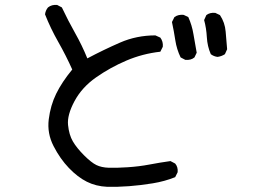

<svg xmlns="http://www.w3.org/2000/svg" viewBox="-20 -706 1040 776"><path d="M413 49Q368 47 331 28.5Q294 10 258.5 -27Q223 -64 196.5 -115.5Q170 -167 177 -223.5Q184 -280 207 -327Q230 -374 272 -425Q247 -481 215.5 -536.5Q184 -592 162 -648Q164 -664 174 -676Q189 -688 211 -686L230 -676Q255 -623 283.5 -572.5Q312 -522 333 -470Q399 -505 465.5 -534Q532 -563 608 -563L628 -554Q640 -538 638 -517L628 -497Q556 -489 490.5 -461Q425 -433 368 -393Q311 -353 281 -297Q251 -241 255 -201Q259 -161 274.5 -134.5Q290 -108 319.5 -78.5Q349 -49 369.5 -39Q390 -29 419.5 -28Q449 -27 495.5 -30Q542 -33 584 -41Q626 -49 669 -55L688 -45Q700 -31 698 -10L688 10Q646 27 597 35Q548 43 501.5 46.5Q455 50 413 49ZM729 -464 710 -474Q694 -507 688.5 -543.5Q683 -580 675 -617L685 -637Q700 -648 722 -646L741 -637Q756 -604 762 -567Q768 -530 775 -493L766 -474Q752 -462 729 -464ZM859 -476Q844 -478 832 -487Q818 -519 816 -555.5Q814 -592 805 -625L814 -645Q828 -656 850 -654L869 -645Q889 -615 892 -578.5Q895 -542 898 -507L889 -487Q875 -478 859 -476Z"/></svg>

Font: Kosefont JP
Style: Regular
Weight: 400
Designer: Nozomi Seto 瀬戸のぞみ
Version: Version 3.00;June 19, 2020